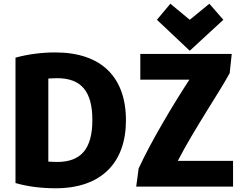

<svg xmlns="http://www.w3.org/2000/svg" viewBox="-20 -990 1328 1029"><path d="M655 -345C655 -119 524 19 278 19C207 19 132 11 63 -9V-681C131 -700 207 -709 276 -709C523 -709 655 -577 655 -345ZM239 -569V-124C241 -124 264 -122 286 -122C414 -122 475 -192 475 -347C475 -498 417 -571 286 -571C264 -571 241 -569 239 -569ZM1222 -701 1211 -598C1159 -501 1020 -297 933 -128H1229V10H710L723 -87C790 -233 910 -433 995 -563H732V-701ZM893 -970 997 -884 1102 -970 1177 -884 997 -718 821 -884Z"/></svg>

Font: Repo ExtraBold
Style: Bold
Weight: 700
Designer: Stefan Peev
Foundry: Context Ltd
Version: Version 1.502